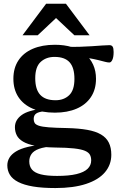

<svg xmlns="http://www.w3.org/2000/svg" viewBox="-20 -736 622 997"><path d="M267.5 240.5Q199.5 240.5 152 232.5Q104.5 224.5 74.8 209.2Q45 194 31.5 172Q18 150 18 122.5Q18 101.5 28.8 83.2Q39.5 65 63 50.5Q86.5 36 124.8 26.8Q163 17.5 218.5 15L260.5 14.5V24Q211 26.5 183 36.8Q155 47 143.5 63.8Q132 80.5 132 102Q132 128 146.2 144.8Q160.5 161.5 192.2 169.5Q224 177.5 276.5 177.5Q338 177.5 377.2 168Q416.5 158.5 435 140.5Q453.5 122.5 453.5 97Q453.5 80 447 67.8Q440.5 55.5 421.5 47.2Q402.5 39 365 34.8Q327.5 30.5 265.5 30Q203.5 29 163 21Q122.5 13 99.5 -0.8Q76.5 -14.5 67 -33.5Q57.5 -52.5 57.5 -75.5Q57.5 -113 92.2 -138.5Q127 -164 204.5 -171.5L210 -158Q181 -155.5 168 -146.5Q155 -137.5 155 -118Q155 -106 160 -97.5Q165 -89 181.8 -83.2Q198.5 -77.5 233.5 -74.8Q268.5 -72 329 -71Q389.5 -69.5 433 -61.8Q476.5 -54 504.2 -37.8Q532 -21.5 545 4.5Q558 30.5 558 67.5Q558 119.5 525 158.5Q492 197.5 427 219Q362 240.5 267.5 240.5ZM265 -151Q197.5 -151 149.2 -172Q101 -193 75.2 -232.5Q49.5 -272 49.5 -327Q49.5 -383 75.8 -422.5Q102 -462 150.5 -482.8Q199 -503.5 265 -503.5Q314.5 -503.5 354 -491.2Q393.5 -479 421.2 -455.8Q449 -432.5 463.8 -400Q478.5 -367.5 478.5 -327Q478.5 -271.5 452.2 -232Q426 -192.5 378 -171.8Q330 -151 265 -151ZM268.5 -215.5Q311.5 -215.5 339 -241.5Q366.5 -267.5 366.5 -326Q366.5 -385 341.2 -412.8Q316 -440.5 263 -440.5Q220 -440.5 191.5 -414.8Q163 -389 163 -330Q163 -271.5 189 -243.5Q215 -215.5 268.5 -215.5ZM348.5 -448 325 -493.5Q359 -492 392.8 -493Q426.5 -494 456.8 -496Q487 -498 511 -499.8Q535 -501.5 548.5 -501.5Q560 -501.5 565 -493.5Q570 -485.5 570 -466Q570 -439.5 563.5 -425.5Q557 -411.5 548 -411.5Q538.5 -411.5 525.5 -415Q512.5 -418.5 491.2 -423.8Q470 -429 435.5 -435.2Q401 -441.5 348.5 -448ZM97 -553 219.5 -716.5H322.5L445 -553H366L256.5 -656H285.5L176 -553Z"/></svg>

Font: Newsreader 9pt Medium
Style: Regular
Weight: 500
Designer: Hugues Gentile
Foundry: Production Type
Version: Version 1.003